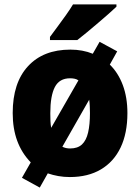

<svg xmlns="http://www.w3.org/2000/svg" viewBox="-20 -786 631 863"><path d="M552.7 -277.8Q552.7 -187 522 -122.8Q491.2 -58.6 433.3 -24.4Q375.5 9.8 293.9 9.8Q267.1 9.8 242.2 5.4Q217.3 1 194.8 -6.8L158.7 57.1L78.6 13.2L118.2 -56.2Q77.6 -98.1 57.4 -153.1Q37.1 -208 37.1 -277.8Q37.1 -414.1 106 -488.5Q174.8 -563 296.4 -563Q324.2 -563 349.4 -558.3Q374.5 -553.7 397 -544.4L427.7 -598.1L506.8 -555.2L473.6 -495.6Q511.2 -459 532 -403.6Q552.7 -348.1 552.7 -277.8ZM206.1 -276.9Q206.1 -258.3 206.8 -241.9Q207.5 -225.6 210 -211.4L332.5 -424.8Q324.7 -430.2 315.4 -432.1Q306.2 -434.1 294.9 -434.1Q247.1 -434.1 226.6 -394.8Q206.1 -355.5 206.1 -276.9ZM384.3 -277.8Q384.3 -294.4 383.5 -309.8Q382.8 -325.2 380.9 -337.9L260.3 -126.5Q267.6 -122.6 276.6 -120.6Q285.6 -118.7 295.4 -118.7Q329.1 -118.7 348.4 -136.7Q367.7 -154.8 376 -190.4Q384.3 -226.1 384.3 -277.8ZM503.4 -766.1V-755.9Q489.7 -742.7 467.8 -723.4Q445.8 -704.1 420.9 -682.9Q396 -661.6 371.6 -641.4Q347.2 -621.1 327.6 -606H204.6V-620.1Q221.2 -642.6 240 -668Q258.8 -693.4 276.9 -718.8Q294.9 -744.1 308.1 -766.1Z"/></svg>

Font: Open Sans SemiCondensed ExtraBold
Style: Regular
Weight: 800
Width: 4
Designer: Monotype Design Team
Foundry: Monotype Imaging Inc.
Version: Version 3.000